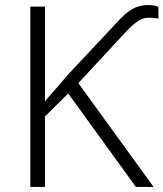

<svg xmlns="http://www.w3.org/2000/svg" viewBox="-20 -740 647 760"><path d="M566 -720Q580 -720 590 -718Q600 -716 607 -713V-666Q600 -668 589 -669Q578 -670 568 -670Q548 -670 528.5 -658Q509 -646 482 -618L290 -411L588 0H518L250 -370L158 -279V0H100V-714H158V-339Q178 -363 200 -387.5Q222 -412 243 -438L436 -644Q476 -689 504 -704.5Q532 -720 566 -720Z"/></svg>

Font: BC Sans Light
Style: Regular
Weight: 300
Designer: Monotype Design Team
Foundry: Monotype Imaging Inc.
Version: Version 2.000;GOOG;noto-source:20170915:90ef993387c0